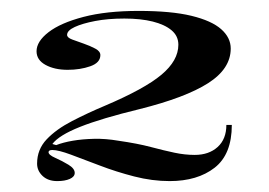

<svg xmlns="http://www.w3.org/2000/svg" viewBox="-20 -743 494 352"><path d="M85 -411Q68 -411 58 -420.5Q48 -430 48 -443Q48 -469 65.5 -487.5Q83 -506 112 -521Q141 -536 172 -549Q245 -580 276 -606Q307 -632 307 -661Q307 -677 294.5 -687.5Q282 -698 260 -703.5Q238 -709 208 -709Q178 -709 154.5 -704.5Q131 -700 117 -693.5Q103 -687 103 -679Q103 -674 112.5 -670.5Q122 -667 133.5 -663Q145 -659 154.5 -654Q164 -649 164 -642Q164 -628 145.5 -621.5Q127 -615 104 -615Q80 -615 63.5 -624Q47 -633 47 -649Q47 -667 69 -684Q91 -701 133 -712Q175 -723 234 -723Q294 -723 331 -714Q368 -705 385.5 -689.5Q403 -674 403 -654Q403 -617 361.5 -590.5Q320 -564 236 -543Q166 -526 127 -510.5Q88 -495 76 -479L83 -477Q96 -482 113.5 -485Q131 -488 152.5 -488.5Q174 -489 197 -485Q232 -480 256.5 -473.5Q281 -467 300 -463Q319 -459 337 -459Q363 -459 379 -473.5Q395 -488 395 -514H405Q405 -460 373.5 -435.5Q342 -411 291 -411Q259 -411 226 -419.5Q193 -428 163 -439.5Q133 -451 110 -459.5Q87 -468 76 -468Q69 -468 69 -464Q69 -459 81.5 -453.5Q94 -448 105.5 -441Q117 -434 117 -426Q117 -419 108 -415Q99 -411 85 -411Z"/></svg>

Font: Kalnia Expanded
Style: Regular
Weight: 400
Width: 7
Designer: Frida Medrano
Foundry: Frida Medrano
Version: Version 1.105